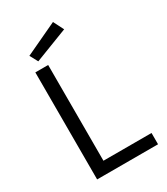

<svg xmlns="http://www.w3.org/2000/svg" viewBox="-214 -974 928 1068"><g transform="rotate(-30 250.0 -440.5)"><path d="M83.8 0ZM475 0V-72.5H166.2V-687.5H83.8V0ZM128.8 -732.5 101.2 -783.8 308.8 -881.2 342.5 -815Z"/></g></svg>

Font: Cambay
Style: Regular
Weight: 400
Designer: Pooja Saxena
Foundry: Pooja Saxena
Version: Version 1.181;PS 001.181;hotconv 1.0.70;makeotf.lib2.5.58329